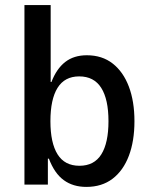

<svg xmlns="http://www.w3.org/2000/svg" viewBox="-20 -725 602 754"><path d="M319 9Q267 9 230.5 -17.5Q194 -44 172 -102H168V0H76V-705H179V-403H182Q202 -455 236 -481.5Q270 -508 321 -508Q381 -508 422.5 -475.5Q464 -443 486 -385Q508 -327 508 -249Q508 -171 486 -113Q464 -55 422 -23Q380 9 319 9ZM292 -74Q350 -74 378 -119Q406 -164 406 -249Q406 -335 377.5 -380Q349 -425 291 -425Q234 -425 206 -380Q178 -335 178 -249Q178 -164 206 -119Q234 -74 292 -74Z"/></svg>

Font: Nunito Sans 7pt Condensed SemiBold
Style: Regular
Weight: 600
Width: 3
Designer: Vernon Adams
Foundry: Vernon Adams
Version: Version 3.101;gftools[0.9.27]